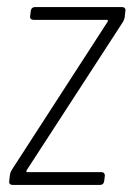

<svg xmlns="http://www.w3.org/2000/svg" viewBox="-20 -522 374 542"><path d="M15 0H263C269 0 273 -4 274 -10L276 -26C276 -32 273 -36 267 -36H57C54 -36 54 -39 55 -41L327 -460C330 -465 331 -469 332 -473L334 -492C335 -498 331 -502 325 -502H78C72 -502 68 -498 67 -492L65 -476C64 -470 68 -466 74 -466H282C285 -466 285 -464 284 -461L13 -42C10 -37 9 -33 8 -29L6 -10C5 -4 9 0 15 0Z"/></svg>

Font: Barlow Condensed ExtraLight
Style: Italic
Weight: 275
Width: 3
Italic angle: -7°
Designer: Jeremy Tribby
Foundry: Tribby Type
Version: Version 1.422;hotconv 1.0.109;makeotfexe 2.5.65596